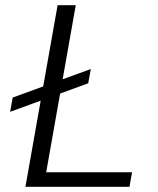

<svg xmlns="http://www.w3.org/2000/svg" viewBox="-20 -720 610 740"><path d="M19 -289 29 -344 330 -454 320 -399ZM78 0 202 -700H272L158 -56H489L479 0Z"/></svg>

Font: DM Sans 9pt Light
Style: Italic
Weight: 300
Italic angle: -10°
Version: Version 4.004;gftools[0.9.30]